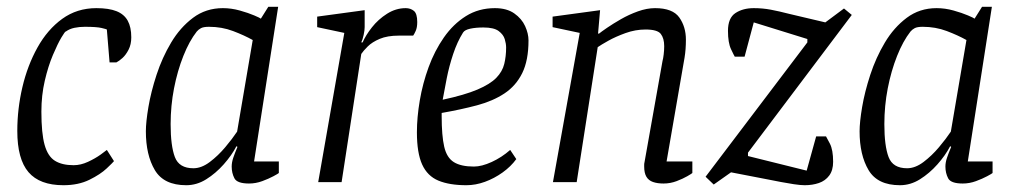

<svg xmlns="http://www.w3.org/2000/svg" viewBox="-20 -537 2999 566"><path d="M167 9Q97 9 64 -29.5Q31 -68 31 -151Q31 -216 46 -280Q61 -344 90.5 -397Q120 -450 163.5 -481.5Q207 -513 264 -513Q301 -513 323.5 -504Q346 -495 356.5 -476Q367 -457 367 -427Q367 -406 359 -390.5Q351 -375 341 -366Q331 -357 323 -353H303L295 -450Q294 -451 279.5 -454.5Q265 -458 230 -458Q214 -458 199.5 -455Q185 -452 174 -444Q172 -445 161 -426.5Q150 -408 136 -375Q122 -342 112 -299Q102 -256 102 -208Q102 -144 111.5 -110Q121 -76 142 -63Q163 -50 197 -50Q218 -50 239.5 -60Q261 -70 277 -81.5Q293 -93 295 -95L316 -62Q313 -58 294.5 -40.5Q276 -23 243.5 -7Q211 9 167 9Z M529 9Q463 9 436.5 -35.5Q410 -80 410 -150Q410 -177 417.5 -221.5Q425 -266 441.5 -316.5Q458 -367 484.5 -411.5Q511 -456 549 -484.5Q587 -513 637 -513Q662 -513 687 -506Q712 -499 729.5 -491.5Q747 -484 749 -482L771 -517H800L729 -61H802V-27Q800 -25 786 -17.5Q772 -10 753 -3Q734 4 714 4Q679 4 671 -11.5Q663 -27 663 -46Q663 -58 667.5 -71.5Q672 -85 680 -104L677 -106Q663 -79 639.5 -52.5Q616 -26 588 -8.5Q560 9 529 9ZM550 -41Q574 -41 598.5 -59.5Q623 -78 644 -103Q665 -128 679 -149L725 -419Q700 -433 667 -445.5Q634 -458 596 -458Q580 -458 572.5 -454Q565 -450 560 -444Q538 -416 520.5 -372Q503 -328 493 -276.5Q483 -225 483 -171Q483 -107 495.5 -74Q508 -41 550 -41Z M918 0 995 -440 915 -457V-488L1055 -507V-457Q1055 -448 1052 -434Q1049 -420 1045 -412H1049Q1058 -433 1076.5 -456.5Q1095 -480 1121 -496.5Q1147 -513 1176 -513Q1190 -513 1200 -505Q1210 -497 1210 -472Q1210 -456 1205.5 -446Q1201 -436 1198 -432H1156Q1122 -432 1099.5 -422.5Q1077 -413 1064 -400Q1051 -387 1045 -378L987 0Z M1355 9Q1305 9 1272.5 -4.5Q1240 -18 1224.5 -52Q1209 -86 1209 -147Q1209 -191 1217.5 -241Q1226 -291 1243.5 -339Q1261 -387 1288.5 -426.5Q1316 -466 1353.5 -489.5Q1391 -513 1439 -513Q1474 -513 1496 -497.5Q1518 -482 1528 -460Q1538 -438 1538 -418Q1538 -359 1519.5 -321.5Q1501 -284 1467 -261.5Q1433 -239 1386 -226.5Q1339 -214 1282 -204V-195Q1282 -137 1289.5 -104.5Q1297 -72 1318 -59Q1339 -46 1377 -46Q1400 -46 1429.5 -59.5Q1459 -73 1484 -95L1502 -68Q1486 -46 1461.5 -28.5Q1437 -11 1409.5 -1Q1382 9 1355 9ZM1285 -243Q1350 -257 1387.5 -273Q1425 -289 1443 -307.5Q1461 -326 1466.5 -348.5Q1472 -371 1472 -397Q1472 -408 1468 -421.5Q1464 -435 1450 -445.5Q1436 -456 1405 -456Q1383 -456 1366.5 -452.5Q1350 -449 1345 -441Q1328 -414 1316 -378Q1304 -342 1297 -306.5Q1290 -271 1285 -243Z M1936 4Q1918 4 1905 -0.5Q1892 -5 1885.5 -16Q1879 -27 1879 -46Q1879 -48 1879 -51.5Q1879 -55 1880 -59L1933 -357Q1935 -364 1936.5 -376.5Q1938 -389 1938 -401Q1938 -424 1928 -437Q1918 -450 1883 -450Q1853 -450 1824 -439.5Q1795 -429 1773.5 -417Q1752 -405 1742 -398L1680 0H1610L1689 -440L1609 -457V-488L1749 -507L1743 -438H1746Q1752 -443 1769.5 -455Q1787 -467 1810.5 -480.5Q1834 -494 1860.5 -503.5Q1887 -513 1911 -513Q1963 -513 1982.5 -485.5Q2002 -458 2002 -420Q2002 -406 2001 -392.5Q2000 -379 1998 -367Q1996 -355 1994 -344L1945 -61H2021V-27Q2019 -25 2006 -17.5Q1993 -10 1974.5 -3Q1956 4 1936 4Z M2352 9Q2340 9 2320 6Q2300 3 2282 -0.5Q2264 -4 2254 -6L2135 -29L2084 7L2060 -16L2360 -412V-422L2202 -471L2175 -370H2146Q2144 -373 2135 -392Q2126 -411 2126 -446Q2126 -484 2148 -498.5Q2170 -513 2202 -513Q2228 -513 2252 -508.5Q2276 -504 2307 -496L2413 -471L2468 -512L2491 -493L2185 -87V-77L2358 -34L2386 -135H2415Q2417 -132 2426.5 -113.5Q2436 -95 2436 -60Q2436 -35 2424.5 -19.5Q2413 -4 2394 2.5Q2375 9 2352 9Z M2633 9Q2567 9 2540.5 -35.5Q2514 -80 2514 -150Q2514 -177 2521.5 -221.5Q2529 -266 2545.5 -316.5Q2562 -367 2588.5 -411.5Q2615 -456 2653 -484.5Q2691 -513 2741 -513Q2766 -513 2791 -506Q2816 -499 2833.5 -491.5Q2851 -484 2853 -482L2875 -517H2904L2833 -61H2906V-27Q2904 -25 2890 -17.5Q2876 -10 2857 -3Q2838 4 2818 4Q2783 4 2775 -11.5Q2767 -27 2767 -46Q2767 -58 2771.5 -71.5Q2776 -85 2784 -104L2781 -106Q2767 -79 2743.5 -52.5Q2720 -26 2692 -8.5Q2664 9 2633 9ZM2654 -41Q2678 -41 2702.5 -59.5Q2727 -78 2748 -103Q2769 -128 2783 -149L2829 -419Q2804 -433 2771 -445.5Q2738 -458 2700 -458Q2684 -458 2676.5 -454Q2669 -450 2664 -444Q2642 -416 2624.5 -372Q2607 -328 2597 -276.5Q2587 -225 2587 -171Q2587 -107 2599.5 -74Q2612 -41 2654 -41Z"/></svg>

Font: Faustina Light Light
Style: Italic
Weight: 300
Italic angle: -8°
Version: Version 1.200